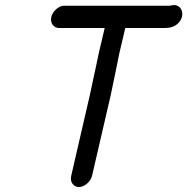

<svg xmlns="http://www.w3.org/2000/svg" viewBox="-20 -680 755 774"><path d="M360 -380C354 -355 348 -320 342 -296L267 29C261 53 276 74 298 74C320 74 345 53 351 29L426 -295C432 -320 438 -356 444 -381C450 -407 455 -438 461 -465L485 -567H642C666 -567 685 -572 700 -588C730 -621 711 -665 675 -659C671 -658 667 -657 663 -657H239C217 -657 193 -636 187 -612C181 -588 196 -567 218 -567H402L378 -465C372 -437 366 -405 360 -380Z"/></svg>

Font: Electronic
Style: CircIt
Weight: 900
Version: Version 1.011